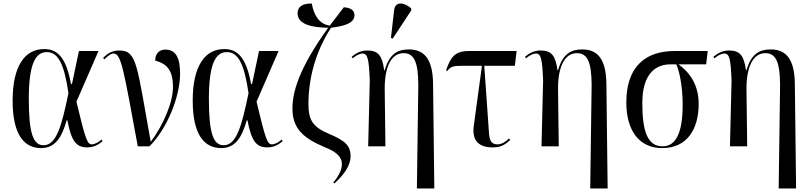

<svg xmlns="http://www.w3.org/2000/svg" viewBox="-20 -823 4562 1080"><path d="M211 10C294 10 329 -56 355 -146H359C381 -32 407 6 470 6C512 6 538 -13 557 -29L551 -38C540 -27 515 -11 497 -11C471 -11 461 -37 410 -251L534 -536H424L385 -351H379C351 -509 297 -547 228 -547C119 -547 51 -451 51 -257C51 -65 116 10 211 10ZM225 -6C166 -6 142 -76 142 -266C142 -458 177 -530 243 -530C307 -530 341 -464 365 -299C327 -116 298 -6 225 -6Z M755 0H821C925 -105 993 -285 993 -409C993 -496 970 -544 910 -544C875 -544 853 -521 853 -482C912 -467 953 -434 953 -335C953 -244 897 -118 828 -25C750 -453 752 -539 652 -539C615 -539 587 -526 560 -497L567 -489C591 -512 605 -522 619 -522C662 -522 675 -433 755 0Z M1224 10C1307 10 1342 -56 1368 -146H1372C1394 -32 1420 6 1483 6C1525 6 1551 -13 1570 -29L1564 -38C1553 -27 1528 -11 1510 -11C1484 -11 1474 -37 1423 -251L1547 -536H1437L1398 -351H1392C1364 -509 1310 -547 1241 -547C1132 -547 1064 -451 1064 -257C1064 -65 1129 10 1224 10ZM1238 -6C1179 -6 1155 -76 1155 -266C1155 -458 1190 -530 1256 -530C1320 -530 1354 -464 1378 -299C1340 -116 1311 -6 1238 -6Z M1861 209C1918 157 1952 106 1952 56C1952 -7 1916 -34 1831 -70C1737 -109 1715 -150 1715 -239C1715 -378 1753 -530 1842 -667C1939 -678 1974 -702 1974 -738C1974 -764 1953 -780 1914 -782C1885 -745 1859 -711 1835 -679C1774 -687 1744 -742 1734 -803C1698 -804 1654 -795 1654 -748C1654 -688 1729 -668 1826 -667C1657 -433 1625 -300 1625 -213C1625 -104 1680 -48 1809 6C1865 28 1903 56 1903 99C1903 131 1890 160 1855 204Z M2189 -606 2293 -764V-776C2255 -810 2203 -818 2197 -766L2179 -610ZM2325 237H2423L2416 -349C2415 -486 2370 -545 2280 -545C2220 -545 2171 -523 2144 -428H2141C2130 -508 2109 -539 2046 -539C2011 -539 1984 -525 1958 -504L1964 -495C1983 -512 2005 -522 2019 -522C2049 -522 2055 -489 2060 -371L2051 0H2148L2144 -321C2143 -443 2179 -524 2250 -524C2311 -524 2332 -471 2333 -346Z M2750 6C2790 6 2814 -2 2850 -36L2843 -44C2824 -25 2801 -11 2779 -11C2742 -11 2733 -33 2730 -82L2704 -453H2876L2886 -536H2617C2536 -536 2514 -499 2489 -427L2496 -424C2516 -450 2531 -453 2586 -453H2691L2645 -115C2633 -28 2678 6 2750 6Z M3300 237H3398L3391 -349C3390 -486 3345 -545 3255 -545C3195 -545 3146 -523 3119 -428H3116C3105 -508 3084 -539 3021 -539C2986 -539 2959 -525 2933 -504L2939 -495C2958 -512 2980 -522 2994 -522C3024 -522 3030 -489 3035 -371L3026 0H3123L3119 -321C3118 -443 3154 -524 3225 -524C3286 -524 3307 -471 3308 -346Z M3705 10C3846 10 3910 -98 3910 -238C3910 -342 3864 -412 3797 -461H3952L3961 -536H3773C3615 -536 3503 -452 3503 -247C3503 -89 3575 10 3705 10ZM3707 0C3624 0 3593 -80 3593 -244C3593 -413 3673 -461 3750 -461H3784C3800 -429 3820 -340 3820 -235C3820 -71 3780 0 3707 0Z M4360 237H4458L4451 -349C4450 -486 4405 -545 4315 -545C4255 -545 4206 -523 4179 -428H4176C4165 -508 4144 -539 4081 -539C4046 -539 4019 -525 3993 -504L3999 -495C4018 -512 4040 -522 4054 -522C4084 -522 4090 -489 4095 -371L4086 0H4183L4179 -321C4178 -443 4214 -524 4285 -524C4346 -524 4367 -471 4368 -346Z"/></svg>

Font: Noto Serif Display Condensed
Style: Regular
Weight: 400
Width: 3
Designer: Monotype Design Team
Foundry: Monotype Imaging Inc.
Version: Version 2.009